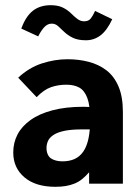

<svg xmlns="http://www.w3.org/2000/svg" viewBox="-20 -707 540 739"><path d="M193 12Q117 12 74 -24.5Q31 -61 31 -120Q31 -158 47.5 -189.5Q64 -221 97.5 -245Q131 -269 182 -282.5Q233 -296 301 -296Q307 -296 317 -295.5Q327 -295 339 -295Q351 -295 361 -294L364 -208Q356 -209 343.5 -209Q331 -209 318 -209Q305 -209 297 -209Q255 -209 228.5 -203.5Q202 -198 186.5 -188Q171 -178 165 -165Q159 -152 159 -137Q159 -124 163.5 -113.5Q168 -103 176 -97.5Q184 -92 195.5 -89Q207 -86 220 -86Q247 -86 267 -95Q287 -104 300.5 -123.5Q314 -143 320.5 -173.5Q327 -204 327 -246Q327 -301 316 -330Q305 -359 285 -370Q265 -381 235 -381Q204 -381 176.5 -371.5Q149 -362 121 -333L50 -408Q92 -447 141.5 -463Q191 -479 240 -479Q283 -479 321.5 -469Q360 -459 389.5 -436.5Q419 -414 436 -374.5Q453 -335 453 -276V0H323V-44Q310 -29 296.5 -18Q283 -7 267 -0.5Q251 6 233 9Q215 12 193 12ZM346 -665 412 -633Q392 -590 367 -571Q342 -552 311 -552Q280 -552 260.5 -561.5Q241 -571 227.5 -584Q214 -597 203.5 -606.5Q193 -616 179 -616Q163 -616 150.5 -602.5Q138 -589 127 -567L62 -597Q79 -644 106.5 -665.5Q134 -687 175 -687Q203 -687 221.5 -678Q240 -669 253 -656Q266 -643 278 -634Q290 -625 304 -625Q321 -625 329.5 -636Q338 -647 346 -665Z"/></svg>

Font: Inconsolata ExtraBold
Style: Regular
Weight: 800
Designer: Raph Levien, Cyreal, Brenton Simpson
Foundry: Raph Levien, Cyreal, Google
Version: Version 3.001